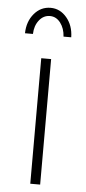

<svg xmlns="http://www.w3.org/2000/svg" viewBox="-53 -763 356 794"><g transform="rotate(5 125.0 -366.0)"><path d="M104 -521H145V0H104ZM28 -618Q29 -667 56.5 -699.5Q84 -732 125 -732Q164 -732 191.5 -699.5Q219 -667 220 -618H188Q186 -652 168.5 -675Q151 -698 125 -698Q98 -698 80 -675Q62 -652 61 -618Z"/></g></svg>

Font: Montserrat arm2 ExtraLight
Style: Regular
Weight: 275
Designer: Julieta Ulanovsky
Foundry: Julieta Ulanovsky
Version: Version 6.000